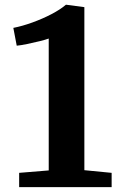

<svg xmlns="http://www.w3.org/2000/svg" viewBox="-20 -772 504 792"><path d="M181 -69V-613Q169 -608.5 144 -602.2Q119 -596 92.2 -590.5Q65.5 -585 49 -583.5L35 -657Q73 -664.5 114.2 -679.5Q155.5 -694.5 192 -713.5Q228.5 -732.5 252 -752.5H253L328 -742.5V-70L440.5 -59V0H59V-59Z"/></svg>

Font: Merriweather
Style: Bold
Weight: 700
Designer: Eben Sorkin
Foundry: Eben Sorkin
Version: Version 2.100; ttfautohint (v1.7.19-72a1) -l 8 -r 50 -G 200 